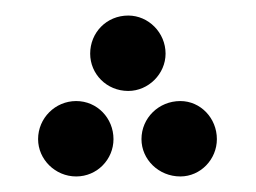

<svg xmlns="http://www.w3.org/2000/svg" viewBox="-20 -223 329 247"><path d="M145 -106C171 -106 193 -128 193 -154C193 -181 171 -203 145 -203C117 -203 96 -181 96 -154C96 -128 117 -106 145 -106ZM78 4C105 4 126 -18 126 -44C126 -71 105 -93 78 -93C51 -93 29 -71 29 -44C29 -18 51 4 78 4ZM212 4C238 4 259 -18 259 -44C259 -71 238 -93 212 -93C184 -93 162 -71 162 -44C162 -18 184 4 212 4Z"/></svg>

Font: Noto Sans Arabic SemCond
Style: Regular
Weight: 400
Width: 4
Designer: Monotype Design Team, Nadine Chahine, Nizar Qandah and Khaled Hosny
Foundry: Monotype Imaging Inc.
Version: Version 2.012